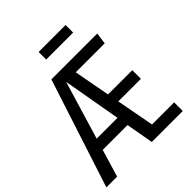

<svg xmlns="http://www.w3.org/2000/svg" viewBox="-243 -1004 1148 1148"><g transform="rotate(-45 331.5 -429.5)"><path d="M635 -73V0H373L342 -174H132L80 0H-11L213 -689H601L591 -616H346L389 -386H594V-313H403L448 -73ZM330 -247 265 -616 154 -247ZM275 -795V-859H503V-795Z"/></g></svg>

Font: Fira Sans Compressed
Style: Regular
Weight: 400
Width: 1
Designer: bBox Type GmbH & Carrois Corporate GbR & Edenspiekermann AG
Foundry: bBox Type GmbH & Carrois Corporate GbR & Edenspiekermann AG
Version: Version 4.301